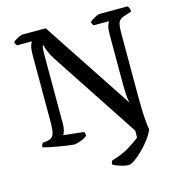

<svg xmlns="http://www.w3.org/2000/svg" viewBox="-128 -817 1057 1130"><g transform="rotate(-15 400.5 -252.0)"><path d="M518 200Q498 200 468.5 191Q439 182 423 171Q423 163 425.5 157Q428 151 431 148Q487 133 530 108Q573 83 606 56V14L261 -510Q238 -545 227 -572Q216 -599 215 -610H209Q208 -606 206.5 -592Q205 -578 205 -547V-134Q205 -111 200 -93.5Q195 -76 189 -70L313 -56Q319 -49 319 -32Q303 -18 277.5 -9Q252 0 236 0Q228 0 203.5 -3.5Q179 -7 149.5 -12Q120 -17 93.5 -22.5Q67 -28 53 -32Q53 -40 56 -47Q59 -54 63 -58L90 -61Q119 -66 128.5 -86.5Q138 -107 138 -164V-573Q138 -608 144 -627.5Q150 -647 156 -651H64Q61 -654 57.5 -659.5Q54 -665 53 -673Q58 -679 70 -686.5Q82 -694 94 -699Q106 -704 112 -704H253L616 -154Q611 -173 609 -203.5Q607 -234 607 -286V-570Q607 -605 613 -624.5Q619 -644 625 -648H530Q528 -652 524.5 -656.5Q521 -661 519 -670Q524 -676 536.5 -684Q549 -692 561.5 -698Q574 -704 579 -704H752Q757 -698 760.5 -689Q764 -680 764 -669L723 -656Q691 -646 683 -627.5Q675 -609 675 -563V-180Q675 -144 676 -104.5Q677 -65 680 -30Q683 5 687 28Q677 54 655 83.5Q633 113 606.5 139.5Q580 166 555.5 183Q531 200 518 200Z"/></g></svg>

Font: Texturina
Style: Regular
Weight: 400
Designer: Guillermo Torres Carreño
Foundry: Omnibus-Type
Version: Version 1.002; ttfautohint (v1.8.3)